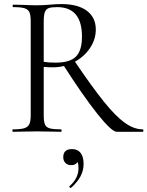

<svg xmlns="http://www.w3.org/2000/svg" viewBox="-20 -648 725 944"><path d="M289 -332 345 -350Q432 -221 490.5 -148.5Q549 -76 594 -44Q639 -12 682 -12Q685 -12 685 -6Q685 0 682 0H554Q529 0 458.5 -88.5Q388 -177 289 -332ZM451 -503Q451 -454 422 -411Q393 -368 344.5 -342.5Q296 -317 240 -317Q221 -317 195 -319V-81Q195 -50 201 -36Q207 -22 224.5 -17Q242 -12 280 -12Q283 -12 283 -6Q283 0 280 0Q249 0 231 -1L162 -2L94 -1Q76 0 43 0Q41 0 41 -6Q41 -12 43 -12Q81 -12 99 -17.5Q117 -23 124 -37Q131 -51 131 -81V-544Q131 -574 124.5 -588Q118 -602 100.5 -607.5Q83 -613 45 -613Q42 -613 42 -619Q42 -625 45 -625L94 -624Q136 -622 162 -622Q180 -622 196 -623Q212 -624 224 -625Q256 -628 282 -628Q363 -628 407 -595Q451 -562 451 -503ZM261 -613Q234 -613 220.5 -608.5Q207 -604 201 -589.5Q195 -575 195 -542V-344Q219 -340 254 -340Q323 -340 353 -369.5Q383 -399 383 -468Q383 -613 261 -613ZM327 276Q324 276 322 272.5Q320 269 322 267Q366 229 366 178Q366 158 361 149Q356 140 345 135L363 129Q365 146 356 155Q347 164 330 164Q312 164 301.5 153Q291 142 291 125Q291 85 334 85Q362 85 376.5 104Q391 123 391 158Q391 191 375.5 219.5Q360 248 330 275Q329 276 327 276Z"/></svg>

Font: Cormorant SC
Style: Regular
Weight: 400
Designer: Christian Thalmann (Catharsis Fonts)
Foundry: Catharsis Fonts
Version: Version 4.000